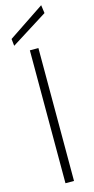

<svg xmlns="http://www.w3.org/2000/svg" viewBox="-138 -942 476 977"><g transform="rotate(-15 99.5 -453.5)"><path d="M77 0V-700H122V0ZM6 -743 2 -780 192 -907 198 -864Z"/></g></svg>

Font: DM Sans 16pt ExtraLight
Style: Regular
Weight: 250
Version: Version 4.004;gftools[0.9.30]